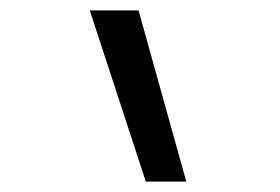

<svg xmlns="http://www.w3.org/2000/svg" viewBox="-20 -792 540 370"><path d="M261 -442 153 -772H247L339 -442Z"/></svg>

Font: Iosevka Custom
Style: Regular
Weight: 400
Monospace: yes
Designer: Belleve Invis
Foundry: Belleve Invis
Version: Version 32.5.0; ttfautohint (v1.8.4)